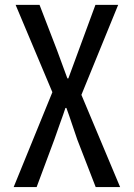

<svg xmlns="http://www.w3.org/2000/svg" viewBox="-20 -755 540 775"><path d="M35.2 0 191.4 -382.8 43 -735.4H139.6L210 -552.7Q219.7 -525.4 252 -438.5H255.9Q263.7 -460 277.8 -498Q292 -536.1 297.9 -552.7L365.2 -735.4H457L308.6 -372.1L464.8 0H366.2L292 -191.4Q288.1 -202.1 272.9 -247.6Q257.8 -293 248 -319.3H244.1Q237.3 -297.9 221.2 -253.9Q205.1 -210 199.2 -191.4L127.9 0Z"/></svg>

Font: GenEi Gothic M Regular
Style: Regular
Weight: 400
Designer: o_tamon (Modified); [Source Han Sans]
Ryoko NISHIZUKA  (kana & ideographs); Paul D. Hunt (Latin, Greek & Cyrillic); Wenl
Version: Version 1.1a;Original Version 1.004